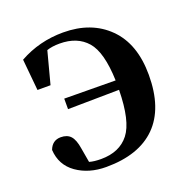

<svg xmlns="http://www.w3.org/2000/svg" viewBox="-106 -653 759 770"><g transform="rotate(-20 273.5 -268.0)"><path d="M66.4 -369.1 53.7 -502.9Q139.6 -550.8 241.2 -550.8Q361.3 -550.8 434.1 -478.5Q506.8 -406.2 506.8 -273.4Q506.8 -130.9 433.6 -57.6Q360.4 15.6 220.7 15.6Q146.5 15.6 94.7 -21Q43 -57.6 39.1 -123Q52.7 -159.2 88.9 -159.2Q116.2 -159.2 130.9 -143.1Q145.5 -127 151.4 -88.9L162.1 -27.3Q181.6 -21.5 211.9 -21.5Q291 -21.5 331.5 -73.2Q372.1 -125 374 -257.8L155.3 -254.9V-299.8L374 -297.9Q370.1 -419.9 329.1 -466.8Q288.1 -513.7 212.9 -513.7Q180.7 -513.7 158.2 -505.9L122.1 -369.1Z"/></g></svg>

Font: GenRyuMin TW TTF Bold
Style: Regular
Weight: 700
Version: Version 1.300